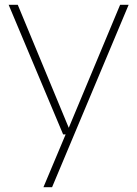

<svg xmlns="http://www.w3.org/2000/svg" viewBox="-20 -560 572 800"><path d="M480.5 -540H516L197 220H161L253.5 0H243L16 -540H54L266.5 -27.5Z"/></svg>

Font: Encode Sans Semi Expanded Thin
Style: Regular
Weight: 250
Width: 6
Designer: Multiple Designers
Foundry: Impallari Type
Version: Version 2.000